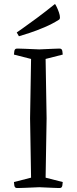

<svg xmlns="http://www.w3.org/2000/svg" viewBox="-20 -944 385 964"><path d="M136 -648 50 -670Q50 -675 52 -687.5Q54 -700 65 -700Q65 -700 73.5 -700Q82 -700 106 -699Q130 -698 177 -696Q224 -698 245.5 -699Q267 -700 273.5 -700Q280 -700 280 -700Q291 -700 293 -687.5Q295 -675 295 -670L209 -648L214 -350L209 -52L295 -30Q295 -25 293 -12.5Q291 0 280 0Q280 0 273.5 0Q267 0 245.5 -1Q224 -2 177 -4Q130 -2 106 -1Q82 0 73.5 0Q65 0 65 0Q54 0 52 -12.5Q50 -25 50 -30L136 -52L131 -350ZM75 -762 64 -781Q64 -781 92 -800.5Q120 -820 164.5 -853Q209 -886 256 -924Q259 -921 265 -908.5Q271 -896 276 -881.5Q281 -867 281 -857Q281 -848 276 -845Q243 -824 203 -807Q163 -790 128 -778.5Q93 -767 75 -762Z"/></svg>

Font: Mate SC
Style: Regular
Weight: 400
Designer: Eduardo Rodriguez Tunni
Foundry: Eduardo Rodriguez Tunni
Version: Version 1.003; ttfautohint (v1.8.4.7-5d5b);gftools[0.9.24]